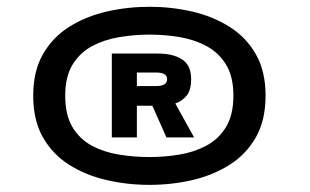

<svg xmlns="http://www.w3.org/2000/svg" viewBox="-20 -720 890 552"><path d="M410 -188.5Q346.5 -188.5 286.8 -202.2Q227 -216 179.2 -246Q131.5 -276 103.5 -325Q75.5 -374 75.5 -445Q75.5 -515.5 103.5 -564.2Q131.5 -613 179.2 -643Q227 -673 286.8 -686.8Q346.5 -700.5 410 -700.5Q473 -700.5 532.5 -686.8Q592 -673 639.8 -643Q687.5 -613 715.5 -564.2Q743.5 -515.5 743.5 -445Q743.5 -374 715.5 -325Q687.5 -276 639.8 -246Q592 -216 532.5 -202.2Q473 -188.5 410 -188.5ZM410 -268.5Q453 -268.5 495.5 -275.5Q538 -282.5 573.2 -301.2Q608.5 -320 629.8 -354.8Q651 -389.5 651 -445Q651 -500 629.8 -534.5Q608.5 -569 573.2 -587.8Q538 -606.5 495.5 -613.5Q453 -620.5 410 -620.5Q367 -620.5 324 -613.5Q281 -606.5 245.5 -587.8Q210 -569 188.8 -534.5Q167.5 -500 167.5 -445Q167.5 -389.5 188.2 -354.8Q209 -320 244 -301.2Q279 -282.5 322.2 -275.5Q365.5 -268.5 410 -268.5ZM301.5 -325V-566H434.5Q477.5 -566 503.5 -549.2Q529.5 -532.5 529.5 -492.5Q529.5 -461 516.5 -445Q503.5 -429 484 -422.5L538 -325H458.5L418 -416H373.5V-325ZM373.5 -472.5H428.5Q460.5 -472.5 460.5 -492.5Q460.5 -511.5 428.5 -511.5H373.5Z"/></svg>

Font: Trispace SemiExpanded ExtraBold
Style: Regular
Weight: 800
Width: 6
Designer: Tyler Finck
Foundry: Etcetera Type Company
Version: Version 1.210; ttfautohint (v1.8.3)